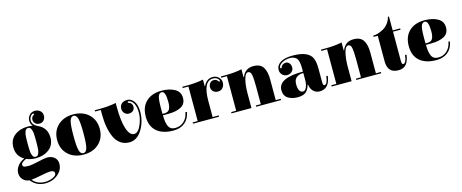

<svg xmlns="http://www.w3.org/2000/svg" viewBox="-45 -1361 5524 2298"><g transform="rotate(-15 2717.5 -212.0)"><path d="M44 -292Q44 -386 111 -437Q178 -488 274 -488Q305 -488 335 -482Q310 -510 310 -550Q310 -590 337.5 -619Q365 -648 404.5 -648Q444 -648 470 -625Q496 -602 496 -566Q496 -530 475 -507.5Q454 -485 422.5 -485Q391 -485 370.5 -503.5Q350 -522 350 -551Q350 -580 370 -597Q385 -604 385 -613Q385 -622 376 -622Q370 -622 361 -616Q328 -591 328 -549Q328 -496 389 -465Q504 -415 504 -292Q504 -198 437 -147Q370 -96 274 -96Q208 -96 156 -119Q92 -92 92 -63Q92 -43 108 -36.5Q124 -30 163 -30Q202 -30 287.5 -50Q373 -70 400 -70Q458 -70 492 -40Q526 -10 526 39Q526 116 461 170Q396 224 305 224Q197 224 129 139Q80 135 50 102Q20 69 20 22.5Q20 -24 50.5 -65Q81 -106 136 -130Q44 -182 44 -292ZM251.5 -120.5Q261 -114 274 -114Q287 -114 296.5 -120.5Q306 -127 311.5 -141.5Q317 -156 320.5 -169.5Q324 -183 325 -208Q326 -233 326.5 -248Q327 -263 327 -292Q327 -321 326.5 -336Q326 -351 325 -376Q324 -401 320.5 -414.5Q317 -428 311.5 -442.5Q306 -457 296.5 -463.5Q287 -470 274 -470Q261 -470 251.5 -463.5Q242 -457 236.5 -442.5Q231 -428 227.5 -414.5Q224 -401 223 -376Q222 -351 221.5 -336Q221 -321 221 -292Q221 -263 221.5 -248Q222 -233 223 -208Q224 -183 227.5 -169.5Q231 -156 236.5 -141.5Q242 -127 251.5 -120.5ZM394 101Q366 101 276 119Q186 137 154 139Q210 206 305 206Q357 206 402.5 185.5Q448 165 448 138Q448 101 394 101Z M1028 -58.5Q955 10 837 10Q719 10 646 -58.5Q573 -127 573 -239Q573 -351 646 -419.5Q719 -488 837 -488Q955 -488 1028 -419.5Q1101 -351 1101 -239Q1101 -127 1028 -58.5ZM885.5 -58.5Q899 -109 899 -239Q899 -369 885.5 -419.5Q872 -470 837 -470Q802 -470 788.5 -419.5Q775 -369 775 -239Q775 -109 788.5 -58.5Q802 -8 837 -8Q872 -8 885.5 -58.5Z M1403 10Q1341 10 1294.5 -23Q1248 -56 1222 -114Q1171 -228 1171 -398V-453H1100V-469H1160Q1274 -469 1365 -488V-444Q1365 -264 1397 -168Q1429 -72 1484 -72Q1533 -72 1568 -151Q1603 -230 1603 -302Q1603 -374 1582 -415Q1561 -456 1527 -466Q1519 -468 1516 -468Q1506 -468 1506 -459Q1506 -452 1519 -448Q1559 -435 1559 -391Q1559 -361 1538.5 -342.5Q1518 -324 1486.5 -324Q1455 -324 1433 -346.5Q1411 -369 1411 -405Q1411 -441 1436 -464.5Q1461 -488 1507 -488Q1553 -488 1587.5 -442.5Q1622 -397 1622 -310Q1622 -190 1560.5 -90Q1499 10 1403 10Z M2141 -158 2143 -167 2161 -164Q2147 -82 2092 -36Q2037 10 1949 10Q1816 10 1743 -53.5Q1670 -117 1670 -236Q1670 -355 1740 -421.5Q1810 -488 1930 -488Q2028 -488 2093.5 -451.5Q2159 -415 2159 -339Q2159 -263 2098 -231Q2037 -199 1939 -199H1873Q1873 -108 1895.5 -61Q1918 -14 1978.5 -14Q2039 -14 2083.5 -53Q2128 -92 2141 -158ZM1872 -289V-217H1897Q1942 -217 1959.5 -247.5Q1977 -278 1977 -337Q1977 -470 1930 -470Q1899 -470 1885.5 -434Q1872 -398 1872 -289Z M2446 -407H2451Q2467 -443 2496 -465.5Q2525 -488 2566.5 -488Q2608 -488 2637.5 -460.5Q2667 -433 2667 -394Q2667 -355 2644 -329Q2621 -303 2585 -303Q2549 -303 2526.5 -324Q2504 -345 2504 -376.5Q2504 -408 2522.5 -428.5Q2541 -449 2569 -449Q2597 -449 2614 -429Q2622 -414 2630.5 -414Q2639 -414 2639 -423Q2639 -429 2633 -438Q2609 -470 2565 -470Q2442 -470 2442 -224V-25H2517V-9H2195V-25H2257V-453H2186V-469H2246Q2355 -469 2446 -488Z M2734 -453H2663V-469H2723Q2832 -469 2923 -488V-390H2928Q2967 -488 3068 -488Q3154 -488 3189 -434.5Q3224 -381 3224 -282V-25H3286V-9H2977V-25H3039V-240Q3039 -342 3030 -388Q3021 -434 2990 -434Q2955 -434 2937 -359.5Q2919 -285 2919 -195V-9H2672V-25H2734Z M3627 -160V-253Q3623 -253 3620 -253Q3573 -253 3541 -227.5Q3509 -202 3509 -146.5Q3509 -91 3525 -65.5Q3541 -40 3568 -40Q3595 -40 3611 -78Q3627 -116 3627 -160ZM3834 -47Q3872 -47 3883 -147L3901 -145Q3882 10 3762 10Q3712 10 3681 -23.5Q3650 -57 3646 -104H3640Q3626 -50 3593 -20Q3560 10 3488.5 10Q3417 10 3368.5 -21.5Q3320 -53 3320 -122Q3320 -271 3627 -271V-304Q3627 -401 3603 -432Q3592 -446 3570.5 -457Q3549 -468 3519 -468Q3462 -468 3418.5 -442Q3375 -416 3375 -385Q3375 -376 3384 -376Q3390 -376 3392 -379.5Q3394 -383 3395 -386.5Q3396 -390 3397 -392.5Q3398 -395 3401.5 -401Q3405 -407 3419 -417Q3433 -427 3457 -427Q3481 -427 3498.5 -405.5Q3516 -384 3516 -353Q3516 -322 3493 -300.5Q3470 -279 3435 -279Q3400 -279 3375.5 -303.5Q3351 -328 3351 -363Q3351 -421 3404 -454.5Q3457 -488 3556.5 -488Q3656 -488 3715 -462Q3774 -436 3795 -388.5Q3816 -341 3816 -258V-88Q3816 -47 3834 -47Z M3975 -453H3904V-469H3964Q4073 -469 4164 -488V-390H4169Q4208 -488 4309 -488Q4395 -488 4430 -434.5Q4465 -381 4465 -282V-25H4527V-9H4218V-25H4280V-240Q4280 -342 4271 -388Q4262 -434 4231 -434Q4196 -434 4178 -359.5Q4160 -285 4160 -195V-9H3913V-25H3975Z M4810 -47Q4848 -47 4859 -147L4877 -145Q4868 -71 4835 -30.5Q4802 10 4737 10Q4603 10 4603 -136V-453H4551V-469H4558Q4605 -469 4675 -505Q4710 -523 4739 -559Q4768 -595 4779 -641H4792V-469H4885V-453H4792V-88Q4792 -47 4810 -47Z M5400 -158 5402 -167 5420 -164Q5406 -82 5351 -36Q5296 10 5208 10Q5075 10 5002 -53.5Q4929 -117 4929 -236Q4929 -355 4999 -421.5Q5069 -488 5189 -488Q5287 -488 5352.5 -451.5Q5418 -415 5418 -339Q5418 -263 5357 -231Q5296 -199 5198 -199H5132Q5132 -108 5154.5 -61Q5177 -14 5237.5 -14Q5298 -14 5342.5 -53Q5387 -92 5400 -158ZM5131 -289V-217H5156Q5201 -217 5218.5 -247.5Q5236 -278 5236 -337Q5236 -470 5189 -470Q5158 -470 5144.5 -434Q5131 -398 5131 -289Z"/></g></svg>

Font: Elsie Swash Caps Black
Style: Regular
Weight: 900
Designer: Alejandro Inler
Foundry: Alejandro Inler
Version: 1.003